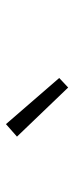

<svg xmlns="http://www.w3.org/2000/svg" viewBox="178 -1064 249 645"><g transform="rotate(-90 302.5 -741.5)"><path d="M166 -809 331 -637 363 -667 208 -846Z"/></g></svg>

Font: GenEiGothic-pro-Light
Style: Regular
Weight: 300
Designer: Ryoko NISHIZUKA (kana & ideographs); Paul D. Hunt (Latin, Greek & Cyrillic); Wenlong ZHANG (bopomofo); Sandoll Communica
Foundry: Adobe Systems Incorporated; o_tamon
Version: Version 1.000.140830